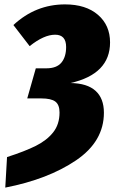

<svg xmlns="http://www.w3.org/2000/svg" viewBox="-20 -735 521 874"><path d="M481 -542Q481 -398 301 -357Q377 -356 415 -321.5Q453 -287 453 -222Q453 -91 326 -5Q199 81 4 119L12 -20Q93 -46 143 -71Q193 -96 222 -132.5Q251 -169 251 -223Q251 -258 232 -272.5Q213 -287 168 -287H104L143 -424H191Q238 -424 259.5 -450Q281 -476 281 -521Q281 -577 231 -577Q180 -577 115 -525L41 -621Q142 -715 276 -715Q371 -715 426 -667.5Q481 -620 481 -542Z"/></svg>

Font: Fira Sans Condensed Black
Style: Italic
Weight: 900
Width: 3
Italic angle: -8°
Designer: Carrois Corporate & Edenspiekermann AG
Foundry: Carrois Corporate GbR & Edenspiekermann AG
Version: Version 4.203